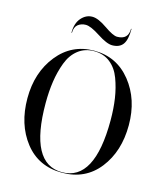

<svg xmlns="http://www.w3.org/2000/svg" viewBox="-137 -1059 1000 1171"><g transform="rotate(15 362.5 -473.5)"><path d="M274 -899Q245 -899 224.5 -882.5Q204 -866 204 -830H201Q201 -890 230.5 -923.5Q260 -957 300 -957Q337 -957 393.5 -917.5Q450 -878 476 -878Q546 -878 546 -947H549Q549 -878 527.5 -849Q506 -820 460 -820Q426 -820 365.5 -859.5Q305 -899 274 -899ZM45 -375Q45 -538 134 -649Q223 -760 365 -760Q507 -760 596 -649Q685 -538 685 -375Q685 -210 599 -100Q513 10 365 10Q217 10 131 -100Q45 -210 45 -375ZM160 -375Q160 7 365 7Q570 7 570 -375Q570 -449 560.5 -512.5Q551 -576 529.5 -633.5Q508 -691 466 -724Q424 -757 365 -757Q306 -757 264 -724Q222 -691 200.5 -633.5Q179 -576 169.5 -512.5Q160 -449 160 -375Z"/></g></svg>

Font: Bodoni* 72
Style: Regular
Weight: 400
Version: Version 1.003